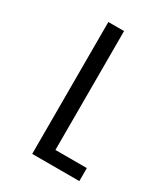

<svg xmlns="http://www.w3.org/2000/svg" viewBox="-131 -550 536 614"><g transform="rotate(30 137.5 -243.5)"><path d="M87 -487H145V-48H261V0H87Z"/></g></svg>

Font: Noto Sans Armenian Light
Style: Regular
Weight: 300
Designer: Monotype Design team
Foundry: Monotype Imaging Inc.
Version: Version 1.000